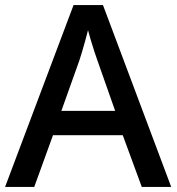

<svg xmlns="http://www.w3.org/2000/svg" viewBox="-20 -737 696 757"><path d="M539 0 464 -204H189L115 0H0L270 -717H386L655 0ZM364 -499Q360 -510 352.5 -532.5Q345 -555 338 -579Q331 -603 327 -618Q322 -598 315.5 -574.5Q309 -551 303 -531Q297 -511 293 -499L222 -300H434Z"/></svg>

Font: Noto Sans Adlam Medium
Style: Regular
Weight: 500
Version: Version 3.001